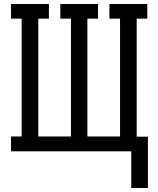

<svg xmlns="http://www.w3.org/2000/svg" viewBox="-20 -755 790 958"><path d="M635 183V0H35V-74H88V-662H35V-735H224V-662H171V-74H334V-662H281V-735H469V-662H416V-74H579V-662H526V-735H715V-662H662V-73H718V183Z"/></svg>

Font: Iosevka Plex Etoile
Style: Regular
Weight: 400
Designer: Belleve Invis
Foundry: Belleve Invis
Version: Version 25.1.1; ttfautohint (v1.8.4)